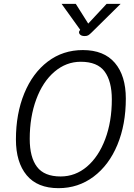

<svg xmlns="http://www.w3.org/2000/svg" viewBox="-20 -971 698 1001"><path d="M63 -244Q63 -378 106.5 -484Q150 -590 229 -650Q308 -710 412 -710Q522 -710 579 -643Q636 -576 636 -457Q636 -322 592 -216Q548 -110 468 -50Q388 10 285 10Q175 10 119 -57.5Q63 -125 63 -244ZM563 -453Q563 -547 525.5 -598Q488 -649 401 -649Q325 -649 264 -597Q203 -545 169 -453Q135 -361 135 -247Q135 -151 173 -101Q211 -51 296 -51Q373 -51 433.5 -102.5Q494 -154 528.5 -245.5Q563 -337 563 -453ZM392 -803Q392 -808 395 -811L398 -816L301 -951H375L440 -848L536 -951H609L458 -802Q447 -791 440 -787Q433 -783 422 -783Q407 -783 399.5 -789Q392 -795 392 -803Z"/></svg>

Font: Niramit Light
Style: Italic
Weight: 300
Italic angle: -10°
Designer: Katatrad Aksorn Co.,Ltd.
Foundry: Cadson Demak Co.,Ltd.
Version: Version 1.000; ttfautohint (v1.6)